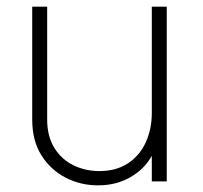

<svg xmlns="http://www.w3.org/2000/svg" viewBox="-20 -546 610 578"><path d="M275 12Q330 12 372.5 -12.5Q415 -37 437 -77V0H482V-526H437V-206Q437 -158 419 -118Q401 -78 365.5 -54.5Q330 -31 279 -31Q237 -31 201 -48.5Q165 -66 143.5 -101Q122 -136 122 -186V-526H77V-186Q77 -122 105 -78Q133 -34 178 -11Q223 12 275 12Z"/></svg>

Font: Plus Jakarta Sans ExtraLight
Style: Regular
Weight: 200
Designer: Gumpita Rahayu
Foundry: Tokotype
Version: Version 2.004; ttfautohint (v1.8.3)